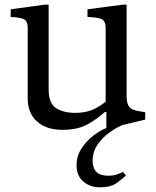

<svg xmlns="http://www.w3.org/2000/svg" viewBox="-20 -548 670 825"><path d="M250 10Q179 10 139 -26Q99 -62 99 -126V-428Q99 -460 79.5 -467Q60 -474 26 -475V-508L172 -528H189V-164Q189 -103 221.5 -83Q254 -63 302 -63Q343 -63 373 -74.5Q403 -86 434 -111V-428Q434 -460 414 -467Q394 -474 356 -475V-508L507 -528H524V-134Q524 -102 536.5 -87.5Q549 -73 591 -68L604 -66V-34L507 -11Q482 -1 451.5 20.5Q421 42 399.5 73Q378 104 378 143Q378 207 445 207Q468 207 484 201Q500 195 509 191L521 206Q507 220 481 238.5Q455 257 408 257Q368 257 338.5 232.5Q309 208 309 161Q309 122 330.5 89.5Q352 57 381.5 34.5Q411 12 437 2V-67H431Q384 -26 344.5 -8Q305 10 250 10Z"/></svg>

Font: Hedvig Letters Serif 14pt
Style: Regular
Weight: 400
Designer: Alexander Örn & Tor Weibull
Foundry: Kanon Foundry
Version: Version 1.000; ttfautohint (v1.8.4.7-5d5b)